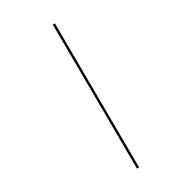

<svg xmlns="http://www.w3.org/2000/svg" viewBox="-267 -878 1054 1054"><g transform="rotate(-45 260.0 -351.0)"><path d="M369.4 -796.1 137.4 89.7 150.1 93.7 382.1 -792.1Z"/></g></svg>

Font: Fira Sans Hair
Style: Regular
Weight: 100
Designer: bBox Type GmbH & Carrois Corporate GbR & Edenspiekermann AG
Foundry: bBox Type GmbH & Carrois Corporate GbR & Edenspiekermann AG
Version: Version 4.300;PS 004.300;hotconv 1.0.88;makeotf.lib2.5.64775